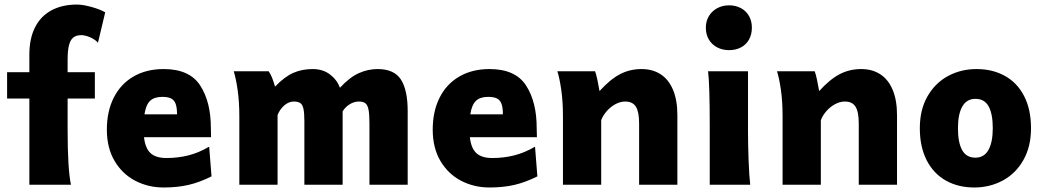

<svg xmlns="http://www.w3.org/2000/svg" viewBox="-20 -811 4589 843"><path d="M318.4 -791Q343.8 -791 382.3 -780.3Q420.9 -769.5 441.9 -756.8L410.2 -623.5Q397 -638.2 375.2 -647.5Q353.5 -656.7 336.9 -656.7Q314.5 -656.7 301.5 -646Q288.6 -635.3 282.7 -611.8Q276.9 -588.4 276.9 -549.3V-494.1H396.5V-378.4H276.9V-241.2Q276.9 -69.8 291.5 0H108.9V-378.4H11.2V-494.1H108.9V-571.3Q108.9 -641.6 133.8 -690.9Q158.7 -740.2 205.8 -765.6Q252.9 -791 318.4 -791Z M612.3 -208.5Q617.7 -160.2 640.9 -138.7Q664.1 -117.2 710.9 -117.2Q761.7 -117.2 807.6 -128.9Q853.5 -140.6 898.4 -167L908.7 -36.6Q856.4 -10.3 807.1 1Q757.8 12.2 698.7 12.2Q630.9 12.2 574 -17.3Q517.1 -46.9 483.2 -104.2Q449.2 -161.6 449.2 -241.7Q449.2 -322.3 479.5 -382.3Q509.8 -442.4 566.2 -475.1Q622.6 -507.8 698.7 -507.8Q812.5 -507.8 859.1 -435.5Q905.8 -363.3 905.8 -249.5Q906.2 -229 906.7 -208.5ZM757.3 -309.1Q757.3 -338.4 751.2 -355Q745.1 -371.6 731.2 -378.7Q717.3 -385.7 692.4 -385.7Q657.2 -385.7 638.9 -368.2Q620.6 -350.6 614.3 -309.1Z M1484.4 0H1316.4V-278.3Q1316.4 -314.9 1312.3 -333.5Q1308.1 -352.1 1298.3 -358.6Q1288.6 -365.2 1270 -365.2Q1248.5 -365.2 1229 -348.9Q1209.5 -332.5 1198.7 -306.2V0H1030.8V-300.3Q1030.8 -364.7 1023.4 -415.5Q1016.1 -466.3 1006.3 -498H1159.7Q1174.8 -476.6 1187.5 -430.7Q1230 -474.6 1268.1 -491.2Q1306.2 -507.8 1352.5 -507.8Q1397.5 -507.8 1428.5 -484.4Q1459.5 -460.9 1472.7 -425.8Q1515.1 -471.7 1555.2 -489.7Q1595.2 -507.8 1638.2 -507.8Q1710 -507.8 1740 -462.2Q1770 -416.5 1770 -322.3V0H1602.1V-268.6Q1602.1 -309.1 1598.1 -329.3Q1594.2 -349.6 1584.5 -357.4Q1574.7 -365.2 1555.7 -365.2Q1535.2 -365.2 1515.9 -353.5Q1496.6 -341.8 1484.4 -322.3Z M2043 -208.5Q2048.3 -160.2 2071.5 -138.7Q2094.7 -117.2 2141.6 -117.2Q2192.4 -117.2 2238.3 -128.9Q2284.2 -140.6 2329.1 -167L2339.4 -36.6Q2287.1 -10.3 2237.8 1Q2188.5 12.2 2129.4 12.2Q2061.5 12.2 2004.6 -17.3Q1947.8 -46.9 1913.8 -104.2Q1879.9 -161.6 1879.9 -241.7Q1879.9 -322.3 1910.2 -382.3Q1940.4 -442.4 1996.8 -475.1Q2053.2 -507.8 2129.4 -507.8Q2243.2 -507.8 2289.8 -435.5Q2336.4 -363.3 2336.4 -249.5Q2336.9 -229 2337.4 -208.5ZM2188 -309.1Q2188 -338.4 2181.9 -355Q2175.8 -371.6 2161.9 -378.7Q2147.9 -385.7 2123 -385.7Q2087.9 -385.7 2069.6 -368.2Q2051.3 -350.6 2044.9 -309.1Z M2786.1 -268.6Q2786.1 -319.8 2772 -342.5Q2757.8 -365.2 2725.1 -365.2Q2703.1 -365.2 2681.4 -353.3Q2659.7 -341.3 2643.3 -322.3Q2627 -303.2 2619.6 -283.2V0H2451.7V-300.3Q2451.7 -365.2 2444.3 -416.3Q2437 -467.3 2427.2 -498H2592.8Q2597.7 -485.4 2603.3 -458.7Q2608.9 -432.1 2612.3 -411.1Q2658.7 -462.4 2701.9 -485.1Q2745.1 -507.8 2796.9 -507.8Q2845.2 -507.8 2880.6 -484.9Q2916 -461.9 2935.1 -416.5Q2954.1 -371.1 2954.1 -305.2V0H2786.1Z M3264.2 -231.9Q3264.2 -178.2 3266.8 -107.2Q3269.5 -36.1 3273.9 0H3096.2V-258.8Q3096.2 -439 3088.9 -498H3264.2ZM3181.2 -787.6Q3210 -787.6 3232.9 -775.4Q3255.9 -763.2 3268.6 -740.7Q3281.2 -718.3 3281.2 -689.5Q3281.2 -659.7 3268.6 -637.2Q3255.9 -614.7 3233.2 -602.8Q3210.4 -590.8 3181.2 -590.8Q3152.3 -590.8 3128.9 -603Q3105.5 -615.2 3092.3 -637.5Q3079.1 -659.7 3079.1 -689.5Q3079.1 -718.3 3092.5 -740.5Q3106 -762.7 3129.2 -775.1Q3152.3 -787.6 3181.2 -787.6Z M3750.5 -268.6Q3750.5 -319.8 3736.3 -342.5Q3722.2 -365.2 3689.5 -365.2Q3667.5 -365.2 3645.8 -353.3Q3624 -341.3 3607.7 -322.3Q3591.3 -303.2 3584 -283.2V0H3416V-300.3Q3416 -365.2 3408.7 -416.3Q3401.4 -467.3 3391.6 -498H3557.1Q3562 -485.4 3567.6 -458.7Q3573.2 -432.1 3576.7 -411.1Q3623 -462.4 3666.3 -485.1Q3709.5 -507.8 3761.2 -507.8Q3809.6 -507.8 3845 -484.9Q3880.4 -461.9 3899.4 -416.5Q3918.5 -371.1 3918.5 -305.2V0H3750.5Z M4267.6 -507.8Q4338.4 -507.8 4392.6 -477.5Q4446.8 -447.3 4476.8 -388.7Q4506.8 -330.1 4506.8 -248Q4506.8 -167 4473.1 -107.9Q4439.5 -48.8 4382.6 -18.3Q4325.7 12.2 4257.8 12.2Q4187 12.2 4133.1 -18.1Q4079.1 -48.3 4048.8 -107.2Q4018.6 -166 4018.6 -248Q4018.6 -329.1 4052.2 -387.9Q4085.9 -446.8 4142.6 -477.3Q4199.2 -507.8 4267.6 -507.8ZM4262.7 -118.7Q4300.8 -118.7 4319.8 -152.6Q4338.9 -186.5 4338.9 -248Q4338.9 -310.5 4320.8 -343.8Q4302.7 -377 4262.7 -377Q4224.1 -377 4205.1 -343.3Q4186 -309.6 4186 -248Q4186 -185.5 4204.3 -152.1Q4222.7 -118.7 4262.7 -118.7Z"/></svg>

Font: Lesson One Extra
Style: Regular
Weight: 800
Designer: But Ko, Victor Gaultney, Annie Olsen, Julie Remington, Don Collingsworth, Eric Hays, Becca Hirsbrunner
Version: Version 1.100